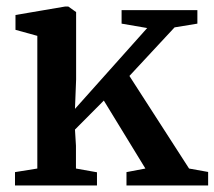

<svg xmlns="http://www.w3.org/2000/svg" viewBox="-20 -569 658 589"><path d="M94.5 -52V-459L27.5 -477.5V-523L180 -549H189.5L213.5 -532V-325.5L210 -235L431.5 -483L353 -496.5V-538H585.5V-496.5L515.5 -485L377 -336L560 -52L618.5 -41.5V0H368V-41L426 -52L298.5 -260.5L210 -171.5L213 -122V-52L277.5 -40.5V0H26V-41Z"/></svg>

Font: Merriweather 60pt SemiBold
Style: Regular
Weight: 600
Version: Version 2.100